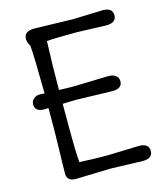

<svg xmlns="http://www.w3.org/2000/svg" viewBox="-113 -843 814 935"><g transform="rotate(-15 294.0 -375.0)"><path d="M329 -66 491 -71Q541 -71 541 -33Q541 5 491 5L329 0Q329 0 154 5Q109 5 109 -33Q109 -68 111.5 -151Q114 -234 114 -363Q105 -362 94 -362Q46 -362 46 -399Q46 -416 59 -427Q72 -438 88.5 -438Q105 -438 114 -437Q112 -638 107 -680Q95 -697 95 -717Q95 -755 148 -755L341 -750L491 -755Q541 -755 541 -717Q541 -679 491 -679L341 -684Q227 -684 191 -680Q186 -549 186 -435Q230 -433 256 -433L436 -438Q459 -438 472.5 -427.5Q486 -417 486 -399Q486 -362 436 -362L256 -367Q228 -367 186 -365V-266Q186 -117 191 -70Q261 -66 329 -66Z"/></g></svg>

Font: Delius
Style: Regular
Weight: 400
Designer: Natalia Raices
Foundry: Natalia Raices
Version: Version 1.001